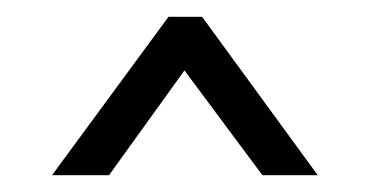

<svg xmlns="http://www.w3.org/2000/svg" viewBox="-20 -704 441 229"><path d="M42 -495 181 -684H221L359 -495H293L200 -620L110 -495Z"/></svg>

Font: Alumni Sans Thin Medium
Style: Regular
Weight: 500
Version: Version 1.018